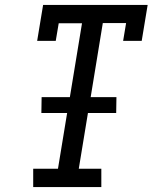

<svg xmlns="http://www.w3.org/2000/svg" viewBox="-20 -755 640 775"><path d="M114 0V-74H214L251 -299H147L148 -363H262L311 -661H217L205 -590H130L154 -735H576L552 -590H477L489 -662H395L346 -363H450L449 -299H335L298 -74H389V0Z"/></svg>

Font: Iosevka HT Extended
Style: Italic
Weight: 400
Width: 7
Italic angle: -9°
Monospace: yes
Designer: Belleve Invis
Foundry: Belleve Invis
Version: Version 32.3.0; ttfautohint (v1.8.4)